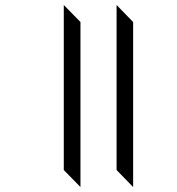

<svg xmlns="http://www.w3.org/2000/svg" viewBox="-20 -674 714 776"><path d="M518.1 -585V82L451.2 13.2V-653.8ZM305.2 -585V82L237.8 13.2V-653.8Z"/></svg>

Font: Miedinger*
Style: Book
Weight: 400
Version: Version 001.000